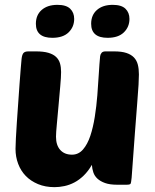

<svg xmlns="http://www.w3.org/2000/svg" viewBox="-20 -762 640 792"><path d="M232 -465Q232 -444 228.5 -406Q225 -368 221.5 -327Q218 -286 214.5 -250Q211 -214 211 -198Q211 -163 228.5 -143.5Q246 -124 277 -124Q304 -124 322.5 -145.5Q341 -167 352.5 -201.5Q364 -236 371 -280Q378 -324 381.5 -369Q385 -414 387.5 -456.5Q390 -499 393 -530Q394 -538 399 -544Q404 -550 415 -550H451Q482 -550 501.5 -543.5Q521 -537 532.5 -525Q544 -513 548.5 -495.5Q553 -478 553 -455Q553 -440 551.5 -412.5Q550 -385 546 -336.5Q542 -288 536.5 -213.5Q531 -139 523 -29Q521 -8 518.5 -4Q516 0 502 0H463Q433 0 413.5 -7Q394 -14 382 -25Q370 -36 365 -51Q360 -66 359 -82Q344 -56 325.5 -38Q307 -20 287 -9.5Q267 1 246 5.5Q225 10 205 10Q167 10 137 -2.5Q107 -15 86.5 -36Q66 -57 55 -86Q44 -115 44 -148Q44 -161 45.5 -190.5Q47 -220 49.5 -257Q52 -294 55 -335.5Q58 -377 60.5 -414Q63 -451 65.5 -479Q68 -507 69 -519Q71 -537 77 -543.5Q83 -550 97 -550H129Q160 -550 180 -544Q200 -538 211.5 -527Q223 -516 227.5 -500.5Q232 -485 232 -465ZM128 -664Q128 -700 152 -721Q176 -742 217 -742Q253 -742 269.5 -726Q286 -710 286 -684Q286 -651 263 -628.5Q240 -606 196 -606Q128 -606 128 -664ZM356 -664Q356 -700 380 -721Q404 -742 445 -742Q481 -742 497.5 -726Q514 -710 514 -684Q514 -651 491 -628.5Q468 -606 424 -606Q356 -606 356 -664Z"/></svg>

Font: PoetsenOne
Style: Regular
Weight: 400
Designer: Rodrigo Fuenzalida, Pablo Impallari
Foundry: Pablo Impallari, Rodrigo Fuenzalida
Version: Version 1.000; ttfautohint (v0.8) -G 200 -r 50